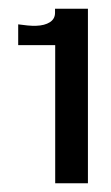

<svg xmlns="http://www.w3.org/2000/svg" viewBox="-20 -791 255 440"><path d="M106.5 -371V-687.5H21.7V-735.2Q32.5 -733.6 43.4 -732.6Q54.4 -731.6 62.7 -731.9Q82.4 -732.5 94.3 -740.1Q106.1 -747.7 106.1 -761.6V-771H181.5V-371Z"/></svg>

Font: Panamera Thin
Style: Regular
Weight: 100
Designer: Bastien Sozeau
Foundry: NBR — Bastien Sozeau
Version: Version 3.003;gftools[0.9.33]